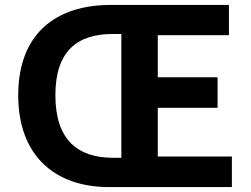

<svg xmlns="http://www.w3.org/2000/svg" viewBox="-20 -760 1021 780"><path d="M422 0H922V-124H621V-322H864V-446H621V-617H910V-740H430C207 -740 54 -623 54 -373C54 -124 207 0 422 0ZM439 -119C296 -119 205 -192 205 -373C205 -555 296 -622 439 -622H473V-119Z"/></svg>

Font: Genne Gothic Bold
Style: Regular
Weight: 700
Designer: Ryoko NISHIZUKA (kana & ideographs); Paul D. Hunt (Latin, Greek & Cyrillic); Wenlong ZHANG (bopomofo); Sandoll Communica
Foundry: Adobe Systems Incorporated
Version: Version 1.004;PS 1.004;hotconv 16.6.51;makeotf.lib2.5.65220